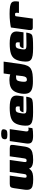

<svg xmlns="http://www.w3.org/2000/svg" viewBox="1345 -1933 595 3325"><g transform="rotate(-90 1642.5 -270.5)"><path d="M200 7Q126 7 83.5 -5Q41 -17 26.5 -51Q12 -85 21 -149L47 -329Q53 -371 68 -385Q83 -399 122 -399H264L229 -153Q225 -123 231.5 -115Q238 -107 251 -107Q269 -107 278.5 -115Q288 -123 292 -154L327 -399H535L500 -153Q496 -123 502.5 -115Q509 -107 522 -107Q540 -107 549.5 -115Q559 -123 563 -154L598 -399H734Q778 -399 789 -386Q800 -373 794 -329L768 -149Q760 -89 736.5 -55.5Q713 -22 664.5 -8Q616 6 533 6Q481 6 447.5 -5.5Q414 -17 397.5 -39.5Q381 -62 379 -95H398Q383 -56 360 -34Q337 -12 299.5 -2.5Q262 7 200 7Z M951 5Q869 5 840 -22Q811 -49 821 -116L862 -399H1069L1030 -124Q1026 -99 1034 -86Q1042 -73 1063 -73Q1080 -73 1087 -75.5Q1094 -78 1096 -79L1086 -7Q1081 -6 1068 -3Q1055 0 1027.5 2.5Q1000 5 951 5ZM973 -440Q924 -440 907 -451.5Q890 -463 894 -494Q899 -524 920.5 -536Q942 -548 991 -548Q1037 -547 1053.5 -535Q1070 -523 1065 -494Q1061 -463 1042 -451.5Q1023 -440 973 -440Z M1361 5Q1283 5 1234.5 -3Q1186 -11 1161 -31.5Q1136 -52 1130.5 -89Q1125 -126 1133 -185Q1145 -267 1176 -313.5Q1207 -360 1270 -380Q1333 -400 1441 -400Q1568 -400 1613.5 -365Q1659 -330 1648 -253L1635 -161H1360Q1364 -189 1378.5 -207.5Q1393 -226 1426 -226H1460L1462 -242Q1465 -268 1458 -282.5Q1451 -297 1418 -297Q1392 -297 1378 -289Q1364 -281 1356.5 -258Q1349 -235 1342 -189Q1337 -154 1341 -137Q1345 -120 1364.5 -115Q1384 -110 1424 -110Q1440 -110 1472 -110.5Q1504 -111 1539 -111.5Q1574 -112 1600 -113Q1626 -114 1630 -114L1627 -91Q1625 -74 1617.5 -53.5Q1610 -33 1599 -22Q1582 -4 1525.5 0.5Q1469 5 1361 5Z M1894 2Q1806 2 1756.5 -17.5Q1707 -37 1690.5 -81Q1674 -125 1684 -198Q1696 -278 1725.5 -323Q1755 -368 1803.5 -386.5Q1852 -405 1920 -405Q1942 -405 1963.5 -402.5Q1985 -400 2004 -395Q2023 -390 2037.5 -383Q2052 -376 2060 -367L2011 -349L2033 -505H2238L2195 -201Q2185 -132 2165 -91.5Q2145 -51 2110 -31Q2075 -11 2022 -4.5Q1969 2 1894 2ZM1925 -102Q1939 -102 1949.5 -106.5Q1960 -111 1967.5 -120Q1975 -129 1979.5 -143.5Q1984 -158 1987 -178L2000 -290Q1998 -290 1995 -290Q1992 -290 1988 -290Q1984 -290 1978 -290Q1947 -290 1930.5 -283.5Q1914 -277 1906 -257.5Q1898 -238 1892 -198Q1887 -158 1889.5 -137.5Q1892 -117 1901.5 -109.5Q1911 -102 1925 -102Z M2471 5Q2393 5 2344.5 -3Q2296 -11 2271 -31.5Q2246 -52 2240.5 -89Q2235 -126 2243 -185Q2255 -267 2286 -313.5Q2317 -360 2380 -380Q2443 -400 2551 -400Q2678 -400 2723.5 -365Q2769 -330 2758 -253L2745 -161H2470Q2474 -189 2488.5 -207.5Q2503 -226 2536 -226H2570L2572 -242Q2575 -268 2568 -282.5Q2561 -297 2528 -297Q2502 -297 2488 -289Q2474 -281 2466.5 -258Q2459 -235 2452 -189Q2447 -154 2451 -137Q2455 -120 2474.5 -115Q2494 -110 2534 -110Q2550 -110 2582 -110.5Q2614 -111 2649 -111.5Q2684 -112 2710 -113Q2736 -114 2740 -114L2737 -91Q2735 -74 2727.5 -53.5Q2720 -33 2709 -22Q2692 -4 2635.5 0.5Q2579 5 2471 5Z M2983 0H2829Q2801 0 2790.5 -14.5Q2780 -29 2786 -73L2829 -379Q2862 -387 2928 -394.5Q2994 -402 3067 -402Q3149 -402 3195 -393.5Q3241 -385 3260.5 -366.5Q3280 -348 3282 -317Q3284 -286 3277 -240H3080L3082 -254Q3086 -279 3083 -290.5Q3080 -302 3073.5 -305Q3067 -308 3058 -308Q3046 -308 3036 -305Q3026 -302 3024 -294Z"/></g></svg>

Font: Genos Black
Style: Italic
Weight: 900
Italic angle: -8°
Version: Version 1.010